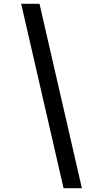

<svg xmlns="http://www.w3.org/2000/svg" viewBox="-20 -843 540 1006"><path d="M313 143 91 -823H187L409 143Z"/></svg>

Font: Iosevka Curly Slab MdObl
Style: Regular
Weight: 500
Italic angle: -9°
Monospace: yes
Designer: Belleve Invis
Foundry: Belleve Invis
Version: Version 11.0.0; ttfautohint (v1.8.3)